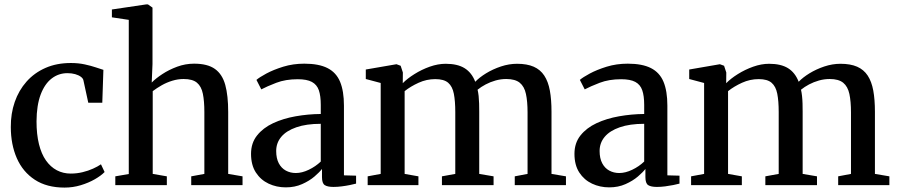

<svg xmlns="http://www.w3.org/2000/svg" viewBox="-20 -839 4068 870"><path d="M272.5 11Q192 11 137.8 -24.5Q83.5 -60 56.2 -122.2Q29 -184.5 29 -263Q28.5 -324.5 46.8 -377Q65 -429.5 100.2 -469.2Q135.5 -509 186 -531.2Q236.5 -553.5 301 -553.5Q335.5 -553.5 364 -547.2Q392.5 -541 413.8 -533.8Q435 -526.5 448.5 -522.5L443.5 -373.5H380L358 -475Q356.5 -483.5 346.5 -491Q336.5 -498.5 320.8 -503Q305 -507.5 285.5 -507.5Q245.5 -507.5 214 -483.2Q182.5 -459 164.2 -410.5Q146 -362 145.5 -289.5Q145.5 -230.5 156.5 -186Q167.5 -141.5 188.2 -112Q209 -82.5 237.5 -67.5Q266 -52.5 300.5 -52.5Q328.5 -52.5 354.2 -58.8Q380 -65 401.5 -74.8Q423 -84.5 437.5 -94.5L454 -59.5Q438 -43 409.8 -26.8Q381.5 -10.5 346 0.2Q310.5 11 272.5 11Z M563.5 -50.5V-749L487 -760.5V-796L642 -819H650.5L671 -804.5V-548.5L667.5 -465Q685.5 -483.5 715.5 -503.2Q745.5 -523 782.8 -536.8Q820 -550.5 859.5 -550.5Q920.5 -550.5 954 -526.5Q987.5 -502.5 1000.8 -454Q1014 -405.5 1014 -331.5V-51L1079 -40V0H846.5V-40L906 -51V-331Q906 -381 899.2 -414.2Q892.5 -447.5 872.5 -464.2Q852.5 -481 812 -481Q786 -481 760.8 -473.2Q735.5 -465.5 713 -452.8Q690.5 -440 672 -426V-51L736 -40V0H502.5V-40Z M1275 10Q1233 10 1197.2 -6.8Q1161.5 -23.5 1139.5 -57.2Q1117.5 -91 1117.5 -142Q1117.5 -191 1144.8 -225.2Q1172 -259.5 1217.5 -280.8Q1263 -302 1319.2 -312Q1375.5 -322 1433.5 -322.5V-363.5Q1433.5 -404.5 1424.8 -430Q1416 -455.5 1393.2 -467.8Q1370.5 -480 1329 -480Q1274 -480 1231.8 -463.8Q1189.5 -447.5 1164 -434L1142 -477Q1155 -488.5 1187 -505.8Q1219 -523 1263.5 -536.8Q1308 -550.5 1359 -550.5Q1424.5 -550.5 1464 -530.5Q1503.5 -510.5 1521 -468.5Q1538.5 -426.5 1538.5 -360.5V-44.5L1593.5 -43V-7Q1582.5 -4 1565.2 -0.5Q1548 3 1528.5 5.5Q1509 8 1491 8Q1464 8 1451.5 -0.2Q1439 -8.5 1439 -36.5V-73.5Q1428 -59 1405 -39.2Q1382 -19.5 1349 -4.8Q1316 10 1275 10ZM1320.5 -55Q1348.5 -55 1379.2 -69.8Q1410 -84.5 1433.5 -107V-278Q1368 -278 1322.8 -262.2Q1277.5 -246.5 1254.5 -219Q1231.5 -191.5 1231.5 -155Q1231.5 -121.5 1243.2 -99.2Q1255 -77 1275.2 -66Q1295.5 -55 1320.5 -55Z M1646 0V-40L1705 -51V-463L1637.5 -481V-524L1776.5 -548L1795.5 -541L1805.5 -510.5L1805 -462Q1825.5 -483 1857.8 -503.2Q1890 -523.5 1927.2 -536.8Q1964.5 -550 1999.5 -550Q2053 -550 2085.2 -530Q2117.5 -510 2133.5 -468.5Q2152 -488 2182.5 -506.8Q2213 -525.5 2249.8 -537.8Q2286.5 -550 2323 -550Q2368 -550 2398.2 -536.8Q2428.5 -523.5 2446.2 -496.5Q2464 -469.5 2471.5 -428.8Q2479 -388 2479 -332.5V-51L2544.5 -40V0H2312.5V-40L2370.5 -51V-329.5Q2370.5 -379.5 2363.2 -413.2Q2356 -447 2335.2 -464Q2314.5 -481 2274 -481Q2249 -481 2225.2 -474.2Q2201.5 -467.5 2180.8 -456.5Q2160 -445.5 2144 -432.5Q2147 -420 2148.8 -404Q2150.5 -388 2151 -370.2Q2151.5 -352.5 2151.5 -333.5V-51L2216.5 -40V0H1982.5V-40L2043 -51V-331Q2043 -381 2036.5 -414.2Q2030 -447.5 2010.8 -464Q1991.5 -480.5 1952.5 -480.5Q1913 -480.5 1876.8 -464Q1840.5 -447.5 1813.5 -426V-51L1876 -40V0Z M2740.5 10Q2698.5 10 2662.8 -6.8Q2627 -23.5 2605 -57.2Q2583 -91 2583 -142Q2583 -191 2610.2 -225.2Q2637.5 -259.5 2683 -280.8Q2728.5 -302 2784.8 -312Q2841 -322 2899 -322.5V-363.5Q2899 -404.5 2890.2 -430Q2881.5 -455.5 2858.8 -467.8Q2836 -480 2794.5 -480Q2739.5 -480 2697.2 -463.8Q2655 -447.5 2629.5 -434L2607.5 -477Q2620.5 -488.5 2652.5 -505.8Q2684.5 -523 2729 -536.8Q2773.5 -550.5 2824.5 -550.5Q2890 -550.5 2929.5 -530.5Q2969 -510.5 2986.5 -468.5Q3004 -426.5 3004 -360.5V-44.5L3059 -43V-7Q3048 -4 3030.8 -0.5Q3013.5 3 2994 5.5Q2974.5 8 2956.5 8Q2929.5 8 2917 -0.2Q2904.5 -8.5 2904.5 -36.5V-73.5Q2893.5 -59 2870.5 -39.2Q2847.5 -19.5 2814.5 -4.8Q2781.5 10 2740.5 10ZM2786 -55Q2814 -55 2844.8 -69.8Q2875.5 -84.5 2899 -107V-278Q2833.5 -278 2788.2 -262.2Q2743 -246.5 2720 -219Q2697 -191.5 2697 -155Q2697 -121.5 2708.8 -99.2Q2720.5 -77 2740.8 -66Q2761 -55 2786 -55Z M3111.5 0V-40L3170.5 -51V-463L3103 -481V-524L3242 -548L3261 -541L3271 -510.5L3270.5 -462Q3291 -483 3323.2 -503.2Q3355.5 -523.5 3392.8 -536.8Q3430 -550 3465 -550Q3518.5 -550 3550.8 -530Q3583 -510 3599 -468.5Q3617.5 -488 3648 -506.8Q3678.5 -525.5 3715.2 -537.8Q3752 -550 3788.5 -550Q3833.5 -550 3863.8 -536.8Q3894 -523.5 3911.8 -496.5Q3929.5 -469.5 3937 -428.8Q3944.5 -388 3944.5 -332.5V-51L4010 -40V0H3778V-40L3836 -51V-329.5Q3836 -379.5 3828.8 -413.2Q3821.5 -447 3800.8 -464Q3780 -481 3739.5 -481Q3714.5 -481 3690.8 -474.2Q3667 -467.5 3646.2 -456.5Q3625.5 -445.5 3609.5 -432.5Q3612.5 -420 3614.2 -404Q3616 -388 3616.5 -370.2Q3617 -352.5 3617 -333.5V-51L3682 -40V0H3448V-40L3508.5 -51V-331Q3508.5 -381 3502 -414.2Q3495.5 -447.5 3476.2 -464Q3457 -480.5 3418 -480.5Q3378.5 -480.5 3342.2 -464Q3306 -447.5 3279 -426V-51L3341.5 -40V0Z"/></svg>

Font: Merriweather 60pt Medium
Style: Regular
Weight: 500
Version: Version 2.100